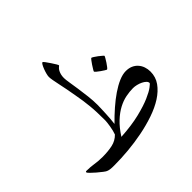

<svg xmlns="http://www.w3.org/2000/svg" viewBox="-132 -656 796 796"><g transform="rotate(-45 266.5 -257.5)"><path d="M498 -169.9Q498 -138.7 480.5 -114Q462.9 -89.4 433.6 -70.6Q404.3 -51.8 365.7 -38.6Q327.1 -25.4 284.9 -17.1Q242.7 -8.8 199.7 -4.9Q156.7 -1 118.2 -1Q109.4 -1 103.8 -1.2Q98.1 -1.5 94 -2Q89.8 -2.4 86.4 -3.4Q83 -4.4 79.1 -5.9Q75.7 -6.8 65.2 -14.9Q54.7 -22.9 43.2 -32.7Q31.7 -42.5 22.9 -51.3Q14.2 -60.1 14.2 -63Q14.2 -66.9 19 -66.9Q31.7 -66.9 42.2 -65.9Q52.7 -64.9 62.7 -63.5Q72.8 -62 83.3 -61Q93.8 -60.1 106.9 -60.1Q140.1 -60.1 165.5 -65.7Q190.9 -71.3 209 -89.8Q211.9 -97.2 214.4 -107.4Q216.8 -117.7 218.5 -127.7Q220.2 -137.7 221.2 -146.5Q222.2 -155.3 222.2 -160.2Q222.2 -186 221.4 -206.5Q220.7 -227.1 218.8 -245.6Q216.8 -264.2 214.4 -282.2Q211.9 -300.3 208 -320.8Q204.6 -342.3 200.4 -362.8Q196.3 -383.3 192.6 -400.9Q189 -418.5 186.5 -431.6Q184.1 -444.8 184.1 -452.1Q184.1 -458.5 186.8 -469Q189.5 -479.5 193.4 -489.5Q197.3 -499.5 201.4 -506.8Q205.6 -514.2 209 -514.2Q210.9 -514.2 217.5 -505.4Q224.1 -496.6 231.2 -485.8Q238.3 -475.1 243.7 -466.1Q249 -457 248 -456.1Q244.1 -453.1 240 -449Q235.8 -444.8 232.7 -438.7Q229.5 -432.6 227.3 -424.3Q225.1 -416 225.1 -404.8Q225.1 -396 228.3 -376.2Q231.4 -356.4 235.1 -331.8Q238.8 -307.1 241.9 -280Q245.1 -252.9 245.1 -229Q245.1 -220.2 244.6 -206.5Q244.1 -192.9 243.4 -177.7Q242.7 -162.6 241.5 -147.7Q240.2 -132.8 238.8 -122.1Q263.2 -147 288.6 -169.2Q314 -191.4 338.4 -208Q362.8 -224.6 385.5 -234.4Q408.2 -244.1 426.8 -244.1Q444.3 -244.1 457.5 -238.3Q470.7 -232.4 479.7 -222.2Q488.8 -211.9 493.4 -198.5Q498 -185.1 498 -169.9ZM461.9 -139.2Q461.9 -146 455.6 -152.1Q449.2 -158.2 439.7 -162.8Q430.2 -167.5 418.9 -170.2Q407.7 -172.9 397.9 -172.9Q377.9 -172.9 355.7 -168.5Q333.5 -164.1 310.8 -152.1Q288.1 -140.1 265.4 -118.9Q242.7 -97.7 221.2 -64Q285.2 -67.9 330.8 -79.1Q376.5 -90.3 405.5 -103Q434.6 -115.7 448.2 -126.2Q461.9 -136.7 461.9 -139.2ZM409.2 -351.1Q409.2 -349.1 404.8 -341.6Q400.4 -334 394.8 -325.4Q389.2 -316.9 383.8 -310.1Q378.4 -303.2 376 -303.2Q375 -303.2 367.9 -307.6Q360.8 -312 352.8 -317.6Q344.7 -323.2 338.4 -328.6Q332 -334 332 -335.9Q332 -337.9 336.7 -345.5Q341.3 -353 346.9 -361.6Q352.5 -370.1 357.9 -377Q363.3 -383.8 364.7 -383.8Q366.7 -383.8 374 -379.2Q381.3 -374.5 389.2 -368.7Q397 -362.8 403.1 -357.4Q409.2 -352.1 409.2 -351.1Z"/></g></svg>

Font: Scheherazade Urdu
Style: Regular
Weight: 400
Designer: SIL International
Foundry: SIL International
Version: Version 1.005 (build 117/117)